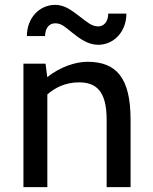

<svg xmlns="http://www.w3.org/2000/svg" viewBox="-20 -764 623 784"><path d="M513.2 0V-275.4C513.2 -446.8 454.6 -511.7 337.4 -511.7C289.1 -511.7 227.1 -491.7 172.9 -449.2L166 -503.9H75.7V0H173.3V-378.4C204.1 -405.3 246.1 -427.7 302.7 -427.7C373 -427.7 415.5 -391.6 415.5 -275.4V0ZM421.9 -708.5C421.9 -674.3 403.3 -656.2 380.9 -656.2C353.5 -656.2 333 -676.3 312.5 -691.4C277.3 -717.3 248.5 -744.1 205.1 -744.1C141.6 -744.1 89.8 -691.4 89.8 -616.7H164.1C164.1 -650.9 182.6 -668.9 205.1 -668.9C233.4 -668.9 248 -651.4 278.3 -627.9C305.7 -606.4 339.4 -581.1 380.9 -581.1C444.3 -581.1 496.1 -633.8 496.1 -708.5Z"/></svg>

Font: Inder
Style: Regular
Weight: 400
Designer: Irina Smirnova
Foundry: Irina Smirnova
Version: Version 1.001